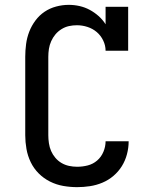

<svg xmlns="http://www.w3.org/2000/svg" viewBox="-20 -763 640 791"><path d="M298 8Q269 8 240.5 3Q212 -2 186 -15Q160 -28 139.5 -48.5Q119 -69 106.5 -95Q94 -121 89 -149.5Q84 -178 84 -206V-529Q84 -555 87.5 -581.5Q91 -608 100.5 -632.5Q110 -657 126 -678.5Q142 -700 163.5 -714.5Q185 -729 211 -736Q237 -743 263 -743Q286 -743 308 -738Q330 -733 349.5 -722.5Q369 -712 386 -697Q403 -682 415 -663V-735H508V-554H415Q415 -576 405 -596.5Q395 -617 378.5 -631Q362 -645 340.5 -652Q319 -659 297 -659Q280 -659 264 -655.5Q248 -652 233.5 -643Q219 -634 208.5 -621.5Q198 -609 191 -593.5Q184 -578 181.5 -561.5Q179 -545 179 -529V-206Q179 -190 181.5 -173Q184 -156 190.5 -141Q197 -126 208 -113Q219 -100 233.5 -91.5Q248 -83 264.5 -79.5Q281 -76 298 -76Q320 -76 341.5 -81.5Q363 -87 380 -101.5Q397 -116 406 -137.5Q415 -159 415 -181H510V-180Q510 -154 503 -127.5Q496 -101 482 -78.5Q468 -56 447.5 -38.5Q427 -21 402 -10.5Q377 0 350.5 4Q324 8 298 8Z"/></svg>

Font: Iosevka Etoile Medium
Style: Regular
Weight: 500
Designer: Belleve Invis
Foundry: Belleve Invis
Version: Version 22.1.2; ttfautohint (v1.8.4)